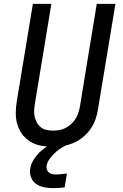

<svg xmlns="http://www.w3.org/2000/svg" viewBox="-20 -755 640 998"><path d="M255 8Q224 8 194 2.5Q164 -3 139 -18Q114 -33 96.5 -56Q79 -79 70.5 -107Q62 -135 62 -165.5Q62 -196 67 -227L151 -735H247L161 -214Q158 -196 157.5 -179Q157 -162 160.5 -146Q164 -130 172.5 -116Q181 -102 193.5 -92.5Q206 -83 222.5 -79.5Q239 -76 256 -76Q272 -76 289 -79Q306 -82 321 -90Q336 -98 349.5 -110Q363 -122 372 -136.5Q381 -151 386.5 -167Q392 -183 395 -199L483 -735H580L489 -185Q485 -159 475.5 -132.5Q466 -106 449.5 -83Q433 -60 410.5 -41.5Q388 -23 362 -12Q336 -1 309 3.5Q282 8 255 8ZM257 223Q233 223 210 218.5Q187 214 168.5 201.5Q150 189 141.5 167Q133 145 137 122Q140 102 150 83.5Q160 65 174 49Q188 33 205 20Q222 7 240 -4L248 -8H326L324 0Q307 8 291 19Q275 30 261.5 43.5Q248 57 236.5 73Q225 89 222 107Q221 117 224 126.5Q227 136 234 141.5Q241 147 250.5 149.5Q260 152 270 152Q285 152 299.5 150Q314 148 328 147L316 219Q301 221 286.5 222Q272 223 257 223Z"/></svg>

Font: Iosevka SS04 Medium Extended
Style: Italic
Weight: 500
Width: 7
Italic angle: -9°
Monospace: yes
Designer: Belleve Invis
Foundry: Belleve Invis
Version: Version 19.0.0; ttfautohint (v1.8.4)